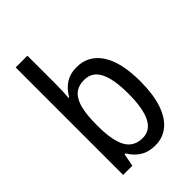

<svg xmlns="http://www.w3.org/2000/svg" viewBox="-226 -855 960 960"><g transform="rotate(-45 254.0 -375.0)"><path d="M154 -553Q154 -531 153 -509Q152 -487 150 -466H155Q177 -505 209.5 -525.5Q242 -546 286 -546Q370 -546 416.5 -475.5Q463 -405 463 -269Q463 -179 442 -116.5Q421 -54 382 -22Q343 10 289 10Q243 10 210.5 -10Q178 -30 155 -68H149L136 0H71V-760H154ZM269 -474Q224 -474 199 -449.5Q174 -425 164 -380Q154 -335 154 -275V-260Q154 -160 181.5 -110.5Q209 -61 271 -61Q324 -61 350.5 -112.5Q377 -164 377 -270Q377 -371 351 -422.5Q325 -474 269 -474Z"/></g></svg>

Font: Noto Sans Arabic Condensed
Style: Regular
Weight: 400
Width: 3
Designer: Monotype Design Team, Nadine Chahine, Nizar Qandah and Khaled Hosny
Foundry: Monotype Imaging Inc.
Version: Version 2.012